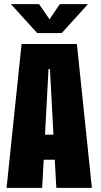

<svg xmlns="http://www.w3.org/2000/svg" viewBox="-20 -914 490 934"><path d="M408 -894 280 -753H161L33 -894H170L221 -820L271 -894ZM254 0 246.5 -137H192.5L185 0H12L85 -700H354L427 0ZM216 -578 199 -259H240L223 -578Z"/></svg>

Font: League Mono Condensed ExtraBold
Style: Regular
Weight: 800
Width: 1
Designer: Tyler Finck
Foundry: The League of Moveable Type / Tyler Finck
Version: Version 2.210